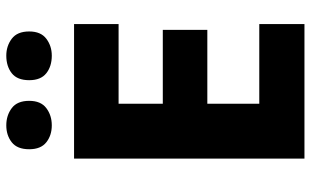

<svg xmlns="http://www.w3.org/2000/svg" viewBox="-204 -760 964 595"><g transform="rotate(-90 277.5 -462.0)"><path d="M501 0H84V-714H501V-576H254V-439H483V-301H254V-140H501ZM113 -853Q113 -890 134.5 -907Q156 -924 187 -924Q218 -924 240.5 -907Q263 -890 263 -853Q263 -817 240.5 -800Q218 -783 187 -783Q156 -783 134.5 -800Q113 -817 113 -853ZM327 -853Q327 -890 348.5 -907Q370 -924 403 -924Q433 -924 455.5 -907Q478 -890 478 -853Q478 -817 455.5 -800Q433 -783 403 -783Q370 -783 348.5 -800Q327 -817 327 -853Z"/></g></svg>

Font: Noto Sans Gujarati UI ExtraBold
Style: Regular
Weight: 800
Designer: Jelle Bosma - Monotype Design Team, Universal Thirst
Foundry: Monotype Imaging Inc.
Version: Version 2.106; ttfautohint (v1.8.4.7-5d5b)